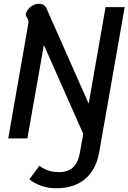

<svg xmlns="http://www.w3.org/2000/svg" viewBox="-20 -738 685 1024"><path d="M137 218 190 146Q235 180 293 180Q342 180 369.5 154.5Q397 129 406 77L424 -24L214 -498L126 0H24L131 -612Q132 -615 132 -621Q132 -632 124.5 -643Q117 -654 117 -660Q117 -666 121 -673Q130 -693 148.5 -705.5Q167 -718 188 -718Q201 -718 212 -711.5Q223 -705 228 -693L453 -185L543 -700H645L509 74Q493 166 434.5 216Q376 266 279 266Q238 266 200 253Q162 240 137 218Z"/></svg>

Font: Niramit Medium
Style: Italic
Weight: 500
Italic angle: -10°
Designer: Katatrad Aksorn Co.,Ltd.
Foundry: Cadson Demak Co.,Ltd.
Version: Version 1.000; ttfautohint (v1.6)